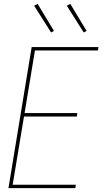

<svg xmlns="http://www.w3.org/2000/svg" viewBox="-20 -980 540 1000"><path d="M24 0 145 -735H493L490 -717H162L108 -391H383L380 -373H105L46 -18H375L372 0ZM416 -811 328 -950 346 -960 431 -819ZM246 -811 158 -950 176 -960 261 -819Z"/></svg>

Font: Iosevka Curly Thin Oblique
Style: Regular
Weight: 100
Italic angle: -9°
Monospace: yes
Designer: Belleve Invis
Foundry: Belleve Invis
Version: Version 11.1.0; ttfautohint (v1.8.3)